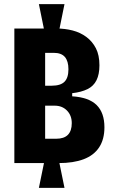

<svg xmlns="http://www.w3.org/2000/svg" viewBox="-20 -790 542 923"><path d="M193 -642 167 -770H290L264 -642ZM167 113 193 -14H264L290 113ZM49 -6V-653H251Q292 -653 329 -643.5Q366 -634 395 -612.5Q424 -591 441 -558Q458 -525 458 -476Q458 -433 444 -404.5Q430 -376 400.5 -361.5Q371 -347 327 -342V-327Q407 -322 444.5 -285Q482 -248 482 -178Q482 -120 456.5 -81.5Q431 -43 382 -24.5Q333 -6 262 -6ZM197 -123H250Q288 -123 306.5 -142Q325 -161 325 -198Q325 -235 302 -258.5Q279 -282 243 -282H197ZM197 -378H229Q271 -378 290 -397Q309 -416 309 -457Q309 -496 292 -516Q275 -536 238 -536H197Z"/></svg>

Font: Bricolage Grotesque 24pt Condensed ExtraBold
Style: Regular
Weight: 800
Width: 3
Designer: Mathieu Triay
Foundry: Atelier Triay
Version: Version 1.001;gftools[0.9.33.dev8+g029e19f]